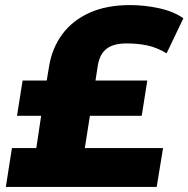

<svg xmlns="http://www.w3.org/2000/svg" viewBox="-20 -736 742 756"><path d="M3 0 27 -153H123L142 -280H47L69 -419H164L174 -479Q186 -548 225.5 -601.5Q265 -655 332 -685.5Q399 -716 492 -716Q549 -716 606.5 -703.5Q664 -691 702 -664L636 -526Q598 -549 560.5 -557Q523 -565 478 -565Q426 -565 399 -543.5Q372 -522 365 -477L356 -419H560L538 -280H334L314 -153H622L597 0Z"/></svg>

Font: Nunito Sans 7pt SemiExpanded Black
Style: Italic
Weight: 900
Width: 6
Italic angle: -9°
Designer: Vernon Adams
Foundry: Vernon Adams
Version: Version 3.101;gftools[0.9.27]